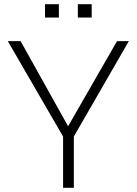

<svg xmlns="http://www.w3.org/2000/svg" viewBox="-20 -894 650 914"><path d="M17.1 -698.2H78.1L304.2 -293L537.1 -698.2H593.3L331.5 -244.1V0H280.3V-244.1ZM416.5 -874V-810.5H350.6V-874ZM260.3 -874V-810.5H194.3V-874Z"/></svg>

Font: Sansation Light
Style: Light
Weight: 300
Designer: Bernd Montag
Version: Version 1.301